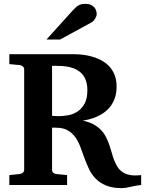

<svg xmlns="http://www.w3.org/2000/svg" viewBox="-20 -949 744 985"><path d="M704.1 0Q670.9 3.9 647.2 10Q623.5 16.1 605 16.1Q556.6 16.1 524.4 2.7Q492.2 -10.7 470.9 -32.5Q449.7 -54.2 436.5 -82Q423.3 -109.9 412.8 -138.9Q402.3 -168 392.1 -195.8Q381.8 -223.6 366.2 -245.4Q350.6 -267.1 327.1 -280.5Q303.7 -293.9 267.1 -293.9H247.1V-78.1Q247.1 -68.4 253.4 -62.7Q259.8 -57.1 269 -56.2L324.2 -50.8V0H27.8V-50.8L81.1 -56.2Q89.8 -57.1 96.9 -62.7Q104 -68.4 104 -78.1V-592.8Q104 -602.5 96.9 -608.4Q89.8 -614.3 81.1 -615.2L27.8 -620.1V-670.9H359.9Q378.4 -670.9 401.9 -668.5Q425.3 -666 449.5 -659.4Q473.6 -652.8 496.8 -641.1Q520 -629.4 538.1 -611.1Q556.2 -592.8 567.1 -566.7Q578.1 -540.5 578.1 -504.9Q578.1 -471.2 569.1 -445.8Q560.1 -420.4 545.2 -401.6Q530.3 -382.8 511.5 -369.9Q492.7 -356.9 473.1 -348.9Q453.6 -340.8 435.5 -336.4Q417.5 -332 403.8 -330.1Q436.5 -323.7 459.5 -311.3Q482.4 -298.8 498 -282.2Q513.7 -265.6 523.7 -246.1Q533.7 -226.6 540.8 -205.8Q547.9 -185.1 553.5 -164.6Q559.1 -144 566.4 -125.5Q573.7 -106.9 583.7 -91.6Q593.8 -76.2 609.4 -65.7Q625 -55.2 647.9 -51Q670.9 -46.9 704.1 -50.8ZM428.2 -485.8Q428.2 -549.3 390.1 -580.1Q352.1 -610.8 278.8 -610.8Q274.9 -611.3 269.5 -611.3H259.3Q253.4 -611.3 247.1 -610.8V-355Q259.8 -354 267.8 -353.5Q275.9 -353 279.8 -353Q303.2 -353 329.3 -357.7Q355.5 -362.3 377.4 -376.7Q399.4 -391.1 413.8 -417.2Q428.2 -443.4 428.2 -485.8ZM476.1 -876.5Q476.1 -871.6 473.9 -865.5Q471.7 -859.4 468.3 -853.5Q464.8 -847.7 460 -842.5Q455.1 -837.4 450.2 -834.5L288.1 -746.1H218.3L355 -897.5Q363.8 -906.7 370.8 -912.8Q377.9 -918.9 385 -922.6Q392.1 -926.3 399.9 -927.7Q407.7 -929.2 418 -929.2Q434.1 -929.2 445.1 -924.3Q456.1 -919.4 463.1 -911.9Q470.2 -904.3 473.1 -894.8Q476.1 -885.3 476.1 -876.5Z"/></svg>

Font: Charis SIL Eur
Style: Bold
Weight: 700
Foundry: SIL International
Version: Version 5.000